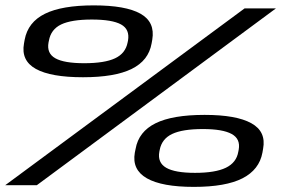

<svg xmlns="http://www.w3.org/2000/svg" viewBox="-27 -706 1072 732"><path d="M-7 0H113.5L1025 -674H905.5ZM289.5 -411.5Q410.5 -411.5 475 -443.2Q539.5 -475 551 -540.5L553.5 -554.5Q565 -622 508.5 -653.8Q452 -685.5 330.5 -685.5Q209 -685.5 144.2 -653.5Q79.5 -621.5 67 -554.5L64.5 -540.5Q52.5 -475 109.8 -443.2Q167 -411.5 289.5 -411.5ZM294 -465Q217.5 -465 184 -483.8Q150.5 -502.5 158 -544L159.5 -551Q167 -594 206.2 -612.8Q245.5 -631.5 323 -631.5Q400.5 -631.5 434.5 -612.8Q468.5 -594 461 -551L459.5 -544Q451.5 -502.5 411.8 -483.8Q372 -465 294 -465ZM712 6.5Q833.5 6.5 897.5 -26.2Q961.5 -59 973.5 -124L976 -138.5Q988.5 -204.5 931.2 -236.2Q874 -268 753 -268Q630.5 -268 566 -236Q501.5 -204 490 -138.5L487 -124Q475.5 -59 533 -26.2Q590.5 6.5 712 6.5ZM716.5 -47Q640 -47 606.5 -66.5Q573 -86 580.5 -127.5L582 -135Q590 -176.5 629.2 -195.2Q668.5 -214 746.5 -214Q822 -214 856.2 -195.2Q890.5 -176.5 883 -135L881.5 -127.5Q874.5 -86 834.2 -66.5Q794 -47 716.5 -47Z"/></svg>

Font: Anybody ExtraExpanded Medium
Style: Italic
Weight: 500
Width: 8
Italic angle: -10°
Version: Version 1.113;gftools[0.9.25]